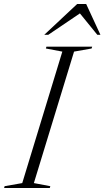

<svg xmlns="http://www.w3.org/2000/svg" viewBox="-58 -938 520 958"><path d="M253 -680.5 171 -696 173.5 -705H402L399 -696L311.5 -680.5L111 -24.5L193 -9L190.5 0H-37.5L-35 -9L53 -24.5ZM163 -764.5 327 -918H372L443 -764.5H427.5L331.5 -882.5H357.5L183 -764.5Z"/></svg>

Font: Newsreader 60pt Light
Style: Italic
Weight: 300
Italic angle: -17°
Designer: Hugues Gentile
Foundry: Production Type
Version: Version 1.003